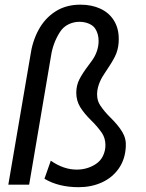

<svg xmlns="http://www.w3.org/2000/svg" viewBox="-20 -779 617 810"><path d="M103 0H15.1L107.9 -543Q116.2 -604 142.6 -652.8Q168.9 -701.7 213.6 -730.5Q258.3 -759.3 319.3 -759.3Q366.7 -759.3 403.3 -742.4Q439.9 -725.6 460.4 -692.9Q481 -660.2 481 -614.7Q481 -604 480.5 -598.6Q478 -566.4 464.8 -540.3Q451.7 -514.2 427.2 -478.5L418 -464.4Q404.8 -444.8 397.2 -423.1Q389.6 -401.4 389.6 -380.9Q389.6 -354 402.8 -334.5Q421.4 -306.6 447.3 -281.7Q479 -250.5 496.1 -221.9Q513.2 -193.4 510.7 -159.2Q507.8 -106 480.5 -67.4Q453.1 -28.8 408.9 -9Q364.7 10.7 312 10.7Q227.1 10.7 167.5 -24.9L194.3 -101.1Q248 -63.5 303.7 -63.5Q346.7 -63.5 381.8 -85.4Q403.3 -98.6 414.1 -120.6Q424.8 -142.6 424.8 -166.5Q424.8 -195.3 410.2 -217.8Q390.1 -246.6 364.7 -271Q334.5 -300.8 318.1 -327.6Q301.8 -354.5 301.8 -387.7Q301.8 -418.5 314.9 -444.3Q328.1 -470.2 354.5 -504.9L369.1 -524.9Q381.8 -542.5 388.9 -563.7Q396 -585 396 -606Q396 -635.7 382.3 -657.2Q374 -670.9 355.5 -679Q336.9 -687 314.9 -687Q290.5 -687 268.3 -676Q246.1 -665 232.4 -643.1Q203.6 -597.7 195.3 -543.5Z"/></svg>

Font: Mardoto
Style: Italic
Weight: 400
Italic angle: -12°
Designer: Christian Robertson, Vahan Hovhannisyan
Foundry: Google
Version: Version 1.000